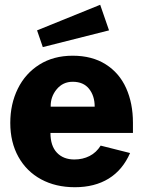

<svg xmlns="http://www.w3.org/2000/svg" viewBox="-20 -773 600 803"><path d="M291 -106Q326 -106 354.5 -120.5Q383 -135 401 -164L524 -133Q493 -62 434.5 -26Q376 10 293 10Q213 10 152 -23Q91 -56 57 -117Q23 -178 23 -259Q23 -338 54.5 -402Q86 -466 145 -503Q204 -540 284 -540Q365 -540 422 -504Q479 -468 507.5 -404.5Q536 -341 536 -260V-217H191Q191 -163 218 -134.5Q245 -106 291 -106ZM376 -327Q376 -372 352.5 -401.5Q329 -431 284 -431Q243 -431 217 -399.5Q191 -368 192 -327ZM436 -646 159 -576 135 -646 399 -753Z"/></svg>

Font: Morrison
Style: Bold
Weight: 700
Designer: Pablo Impallari, Rodrigo Fuenzalida (Modified by Dan O. Williams)
Version: Version 0.03;June 6, 2019;FontCreator 11.5.0.2425 64-bit; tt